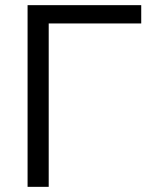

<svg xmlns="http://www.w3.org/2000/svg" viewBox="-20 -725 582 745"><path d="M87 0V-705H528V-634H169V0Z"/></svg>

Font: Nunito Sans
Style: Regular
Weight: 400
Designer: Vernon Adams
Foundry: Vernon Adams
Version: Version 3.101; ttfautohint (v1.8.4.7-5d5b);gftools[0.9.27]